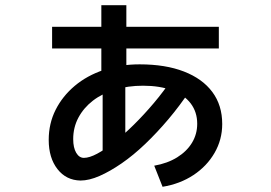

<svg xmlns="http://www.w3.org/2000/svg" viewBox="-20 -660 1040 737"><path d="M374 -55V-349H369V-640H465V-349H461V-55ZM180 -474V-557H820V-474ZM572 -24Q623 -33 660 -56Q697 -79 717 -112Q737 -145 737 -185Q737 -230 712 -263Q687 -296 640 -313.5Q593 -331 529 -331Q471 -331 421.5 -316Q372 -301 336.5 -273.5Q301 -246 281 -208.5Q261 -171 261 -126Q261 -93 272.5 -73.5Q284 -54 302 -54Q323 -54 353 -70Q383 -86 419 -114.5Q455 -143 494 -181.5Q533 -220 571 -265Q609 -310 641 -358L708 -311Q670 -254 626.5 -202.5Q583 -151 537.5 -107.5Q492 -64 447 -33Q402 -2 362 15.5Q322 33 289 33Q234 32 200.5 -11Q167 -54 167 -123Q167 -186 193.5 -238.5Q220 -291 267 -330.5Q314 -370 378 -391.5Q442 -413 516 -413Q615 -413 686 -385.5Q757 -358 795 -307Q833 -256 833 -184Q833 -124 803.5 -73Q774 -22 722.5 12Q671 46 604 57Z"/></svg>

Font: M PLUS 1 Code Medium
Style: Regular
Weight: 500
Designer: Coji Morishita
Foundry: UNDERFOREST DESIGN
Version: Version 1.002